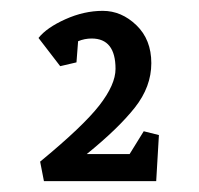

<svg xmlns="http://www.w3.org/2000/svg" viewBox="-20 -667 366 354"><path d="M193 -540Q193 -596 149 -596Q136 -596 124 -591L121 -552L91 -545L51 -597Q66 -616 100.5 -631.5Q135 -647 169.5 -647Q204 -647 231.5 -620.5Q259 -594 259 -550.5Q259 -507 228.5 -468.5Q198 -430 140 -383H219L245 -425L273 -418L268 -333H61L54 -369Q133 -434 163 -472.5Q193 -511 193 -540Z"/></svg>

Font: Fenix
Style: Regular
Weight: 400
Designer: Fernando Diaz
Foundry: Fernando Diaz
Version: 004.301